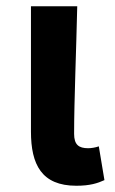

<svg xmlns="http://www.w3.org/2000/svg" viewBox="-20 -580 369 614"><path d="M224 14C268 14 292 6 314 -4L296 -112C285 -108 271 -106 262 -106C232 -106 217 -117 217 -152C217 -257 224 -423 227 -560H79V-159C79 -54 113 14 224 14Z"/></svg>

Font: Kinto Sans
Style: Bold
Weight: 700
Designer: Authors: Ryoko NISHIZUKA  (kana & ideographs); Paul D. Hunt (Latin, Greek & Cyrillic); Wenlong ZHANG  (bopomofo); Sandol
Foundry: Adobe Systems Incorporated, ookami Inc.
Version: Version 0.001